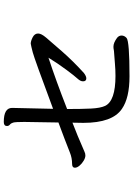

<svg xmlns="http://www.w3.org/2000/svg" viewBox="139 -880 721 1040"><g transform="rotate(-90 500.0 -359.5)"><path d="M607 -19Q490 -19 431 -60Q355 -111 355 -269L356 -328Q290 -303 199 -263Q189 -258 178 -258Q166 -258 150.5 -267Q135 -276 123.5 -289.5Q112 -303 112 -315Q112 -330 133 -330Q165 -330 194.5 -342Q224 -354 269 -371Q314 -388 357 -404Q360 -541 360 -589Q360 -637 356.5 -649Q353 -661 345.5 -667Q338 -673 338 -683Q338 -700 360 -700Q436 -700 436 -655L431 -433Q702 -534 736.5 -543Q771 -552 784 -554Q798 -554 818.5 -543.5Q839 -533 839 -514Q839 -497 817 -471Q795 -445 742.5 -385Q690 -325 625 -266Q608 -253 596 -253Q580 -253 580 -271Q580 -285 594.5 -300.5Q609 -316 643.5 -362.5Q678 -409 708 -458Q586 -418 430 -357Q430 -277 432.5 -227Q435 -177 447 -151Q474 -95 609 -95Q643 -95 676.5 -98Q710 -101 728.5 -102Q747 -103 752.5 -104.5Q758 -106 768 -106Q789 -106 816 -86Q828 -76 828 -62Q828 -47 815 -35Q797 -19 607 -19Z"/></g></svg>

Font: ToneOZ-Pinyin-WenKai-Medium
Style: Medium
Weight: 700
Designer: Fontworks Inc.
Foundry: ToneOZ
Version: Version 0.240331